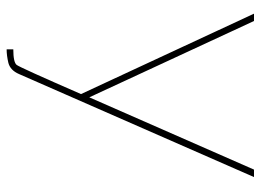

<svg xmlns="http://www.w3.org/2000/svg" viewBox="-123 -436 782 576"><g transform="rotate(90 268.0 -148.0)"><path d="M127.9 203.1Q167 203.1 174.8 192.9Q182.6 182.6 262.2 0L21 -519H43L272 -24.9L488.8 -519H511.2L202.1 186Q190.9 211.9 168.9 217.8Q146.5 223.1 127.9 223.1Z"/></g></svg>

Font: Rawline Thin
Style: Regular
Weight: 250
Designer: Matt McInerney, Pablo Impallari, Rodrigo Fuenzalida
Foundry: Matt McInerney, Pablo Impallari, Rodrigo Fuenzalida
Version: Version 4.020;PS 004.020;hotconv 1.0.88;makeotf.lib2.5.64775